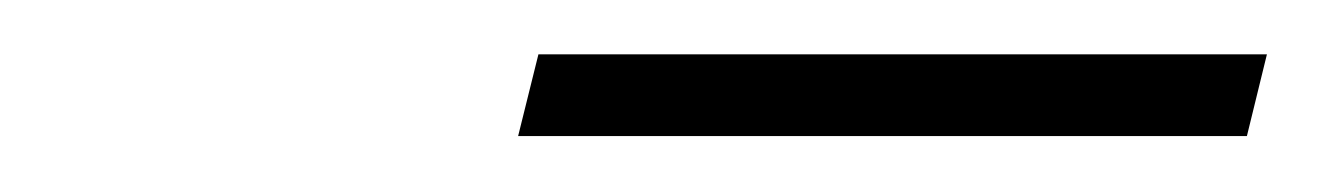

<svg xmlns="http://www.w3.org/2000/svg" viewBox="-20 -657 482 70"><path d="M168.9 -607.4 176.3 -637.2H441.9L434.6 -607.4Z"/></svg>

Font: HK Grotesk Light Legacy Italic
Style: Regular
Weight: 300
Italic angle: -13°
Designer: Alfredo Marco Pradil
Foundry: Hanken Design Co.
Version: Version 2.022;PS 002.022;hotconv 1.0.88;makeotf.lib2.5.64775